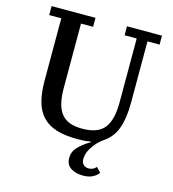

<svg xmlns="http://www.w3.org/2000/svg" viewBox="-129 -804 1008 1119"><g transform="rotate(15 375.0 -244.5)"><path d="M473 209Q431 209 401 190Q371 171 371 129Q371 92 397.5 64Q424 36 469 9L467 5Q450 9 430.5 10.5Q411 12 390 12Q316 12 264 -3.5Q212 -19 179 -53Q146 -87 131 -140Q116 -193 116 -268V-644H43V-698H308V-644H235V-258Q235 -206 243.5 -168Q252 -130 271 -104.5Q290 -79 321.5 -66.5Q353 -54 400 -54Q494 -54 532.5 -103.5Q571 -153 571 -257V-644H498V-698H709V-644H636V-274Q636 -183 615 -122Q594 -61 544 -26Q515 -6 497.5 14.5Q480 35 469.5 53.5Q459 72 455.5 88Q452 104 452 116Q452 136 464 148Q476 160 497 160Q523 160 541 139L568 167Q556 185 532.5 197Q509 209 473 209Z"/></g></svg>

Font: IBM Plex Serif Medm
Style: Regular
Weight: 500
Designer: Mike Abbink, Paul van der Laan, Pieter van Rosmalen
Foundry: Bold Monday
Version: Version 3.001